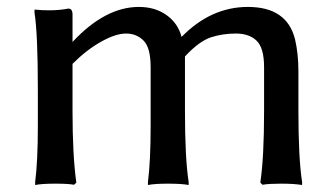

<svg xmlns="http://www.w3.org/2000/svg" viewBox="-20 -526 968 557"><path d="M80.1 -489.3V-498H84Q97.7 -496.1 124.5 -496.1Q151.4 -496.1 177.7 -501H178.7Q189.5 -501 190.4 -486.3V-404.3Q285.2 -505.9 382.8 -505.9Q429.7 -505.9 462.9 -482.4Q496.1 -459 506.8 -418.9Q591.8 -505.9 699.2 -505.9Q812.5 -505.9 835.9 -412.1Q845.7 -370.1 845.7 -319.3V-204.1Q845.7 -66.4 856.4 2V10.7Q833 6.8 795.9 6.8Q759.8 6.8 743.2 9.8H741.2L735.4 3.9V2Q746.1 -70.3 746.1 -204.1V-331.1Q746.1 -386.7 724.6 -407.7Q703.1 -428.7 664.1 -428.7Q625 -428.7 591.3 -417.5Q557.6 -406.2 516.6 -362.3V-204.1Q516.6 -66.4 527.3 2V10.7Q507.8 6.8 466.8 6.8Q428.7 6.8 409.2 10.7V2Q417 -58.6 417 -160.2V-331.1Q417 -387.7 396.5 -408.2Q376 -428.7 345.7 -428.7Q315.4 -428.7 272.9 -404.8Q230.5 -380.9 190.4 -340.8V-204.1Q190.4 -76.2 201.2 2V3.9L195.3 9.8H193.4Q177.7 6.8 139.6 6.8Q101.6 6.8 82 10.7V2Q89.8 -58.6 89.8 -160.2V-266.6Q89.8 -427.7 80.1 -489.3Z"/></svg>

Font: GenEi LateGo v2
Style: Medium
Weight: 500
Designer: o_tamon (Modified)
Foundry: o_tamon / Adobe Systems Incorporated / FONT 910 / Philipp H. Poll
Version: Version 2.1;Original Version 1.004